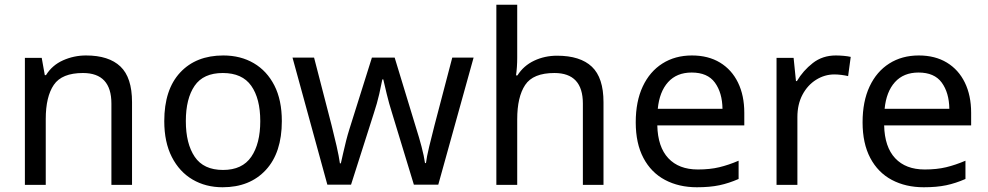

<svg xmlns="http://www.w3.org/2000/svg" viewBox="-20 -780 4168 810"><path d="M343 -546Q439 -546 488 -499.5Q537 -453 537 -349V0H450V-343Q450 -472 330 -472Q241 -472 207 -422Q173 -372 173 -278V0H85V-536H156L169 -463H174Q200 -505 246 -525.5Q292 -546 343 -546Z M1169 -269Q1169 -136 1101.5 -63Q1034 10 919 10Q848 10 792.5 -22.5Q737 -55 705 -117.5Q673 -180 673 -269Q673 -402 740 -474Q807 -546 922 -546Q995 -546 1050.5 -513.5Q1106 -481 1137.5 -419.5Q1169 -358 1169 -269ZM764 -269Q764 -174 801.5 -118.5Q839 -63 921 -63Q1002 -63 1040 -118.5Q1078 -174 1078 -269Q1078 -364 1040 -418Q1002 -472 920 -472Q838 -472 801 -418Q764 -364 764 -269Z M1726 -1 1634 -303Q1621 -344 1611.5 -383.5Q1602 -423 1597 -445H1593Q1589 -423 1580 -383.5Q1571 -344 1557 -302L1461 -1H1361L1214 -537H1305L1379 -251Q1390 -208 1400 -164Q1410 -120 1414 -91H1418Q1422 -108 1427.5 -133Q1433 -158 1440 -185.5Q1447 -213 1454 -235L1549 -537H1645L1737 -235Q1748 -201 1758.5 -161Q1769 -121 1773 -92H1777Q1780 -117 1790.5 -161Q1801 -205 1813 -251L1888 -537H1978L1829 -1Z M2162 -760V-537Q2162 -497 2157 -462H2163Q2189 -503 2233.5 -524Q2278 -545 2330 -545Q2428 -545 2477 -498.5Q2526 -452 2526 -349V0H2439V-343Q2439 -472 2319 -472Q2229 -472 2195.5 -421.5Q2162 -371 2162 -277V0H2074V-760Z M2899 -546Q2968 -546 3017.5 -516Q3067 -486 3093.5 -431.5Q3120 -377 3120 -304V-251H2753Q2755 -160 2799.5 -112.5Q2844 -65 2924 -65Q2975 -65 3014.5 -74.5Q3054 -84 3096 -102V-25Q3055 -7 3015 1.5Q2975 10 2920 10Q2844 10 2785.5 -21Q2727 -52 2694.5 -113.5Q2662 -175 2662 -264Q2662 -352 2691.5 -415Q2721 -478 2774.5 -512Q2828 -546 2899 -546ZM2898 -474Q2835 -474 2798.5 -433.5Q2762 -393 2755 -321H3028Q3027 -389 2996 -431.5Q2965 -474 2898 -474Z M3506 -546Q3521 -546 3538.5 -544.5Q3556 -543 3569 -540L3558 -459Q3545 -462 3529.5 -464Q3514 -466 3500 -466Q3459 -466 3423 -443.5Q3387 -421 3365.5 -380.5Q3344 -340 3344 -286V0H3256V-536H3328L3338 -438H3342Q3368 -482 3409 -514Q3450 -546 3506 -546Z M3856 -546Q3925 -546 3974.5 -516Q4024 -486 4050.5 -431.5Q4077 -377 4077 -304V-251H3710Q3712 -160 3756.5 -112.5Q3801 -65 3881 -65Q3932 -65 3971.5 -74.5Q4011 -84 4053 -102V-25Q4012 -7 3972 1.5Q3932 10 3877 10Q3801 10 3742.5 -21Q3684 -52 3651.5 -113.5Q3619 -175 3619 -264Q3619 -352 3648.5 -415Q3678 -478 3731.5 -512Q3785 -546 3856 -546ZM3855 -474Q3792 -474 3755.5 -433.5Q3719 -393 3712 -321H3985Q3984 -389 3953 -431.5Q3922 -474 3855 -474Z"/></svg>

Font: Noto IKEA Latin
Style: Regular
Weight: 400
Designer: Monotype Design Team
Foundry: Monotype Imaging Inc.
Version: Version 1.0